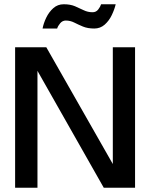

<svg xmlns="http://www.w3.org/2000/svg" viewBox="-20 -882 732 902"><path d="M149 -561.5 156 -560.5V0H51V-660H197.5L516.5 -100L510 -98.5V-660H614.5V0H467.5ZM180 -748Q184.5 -772.5 197.2 -799Q210 -825.5 230.5 -843.8Q251 -862 279.5 -862Q310 -862 332 -852.8Q354 -843.5 373.2 -834Q392.5 -824.5 415 -824.5Q431.5 -824.5 441.5 -837.5Q451.5 -850.5 455 -862H523.5Q518 -838 505.2 -811.2Q492.5 -784.5 471.8 -766.2Q451 -748 423 -748Q392 -748 369.8 -757.2Q347.5 -766.5 328.8 -776Q310 -785.5 289 -785.5Q273.5 -785.5 262.8 -772.8Q252 -760 248.5 -748Z"/></svg>

Font: League Spartan Thin Medium
Style: Regular
Weight: 500
Version: Version 2.002